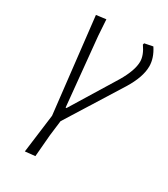

<svg xmlns="http://www.w3.org/2000/svg" viewBox="-165 -536 702 803"><g transform="rotate(30 186.5 -134.5)"><path d="M334 -459Q361 -418 361 -378Q361 -326 319 -258L154 6L145 79L136 185L88 190L112 4L60 -453L107 -459L112 -382L144 -54H148L281 -271Q318 -334 318 -376Q318 -407 292 -444L294 -451Z"/></g></svg>

Font: Alegreya Sans SC Light
Style: Italic
Weight: 300
Italic angle: -7°
Designer: Juan Pablo del Peral
Foundry: Huerta Tipografica
Version: Version 2.007